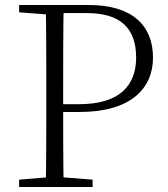

<svg xmlns="http://www.w3.org/2000/svg" viewBox="-20 -743 668 763"><path d="M56 0H348V-29L209 -40H188L56 -29ZM162 0H233C231 -110 231 -218 231 -320V-390C231 -502 231 -614 233 -723H162C164 -613 164 -502 164 -390V-333C164 -221 164 -110 162 0ZM198 -298H297C499 -298 588 -391 588 -514C588 -642 505 -723 334 -723H198V-691H325C461 -691 521 -629 521 -514C521 -405 457 -329 295 -329H198ZM56 -694 188 -684H198V-723H56Z"/></svg>

Font: Source Han Serif TW VF
Style: Regular
Weight: 250
Designer: Ryoko NISHIZUKA 西塚涼子 (kana & ideographs); Frank Grießhammer (Latin, Greek & Cyrillic); Wenlong ZHANG 张文龙 (bopomofo); San
Foundry: Adobe
Version: Version 2.002;hotconv 1.1.0;makeotfexe 2.6.0